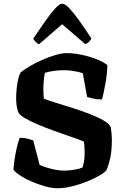

<svg xmlns="http://www.w3.org/2000/svg" viewBox="-20 -1003 658 1023"><path d="M286 0Q258 0 223 -9.5Q188 -19 153.5 -33.5Q119 -48 92 -65Q65 -82 52 -98Q53 -123 58 -156Q63 -189 70.5 -220Q78 -251 85 -269Q109 -269 127.5 -264Q146 -259 157 -255L191 -125Q215 -113 253 -103.5Q291 -94 322 -94Q346 -94 374.5 -98.5Q403 -103 419 -110Q431 -139 431 -192Q431 -207 430 -222Q429 -237 427 -249Q397 -261 354.5 -275.5Q312 -290 266.5 -306.5Q221 -323 180 -340.5Q139 -358 111 -374.5Q83 -391 77 -406Q71 -423 68.5 -441Q66 -459 66 -478Q66 -518 72.5 -558.5Q79 -599 90 -617Q109 -633 140 -651Q171 -669 206.5 -684.5Q242 -700 276 -710Q310 -720 335 -720Q373 -720 415.5 -711Q458 -702 495 -687.5Q532 -673 552 -656Q552 -639 549.5 -613.5Q547 -588 542 -560Q537 -532 532 -508.5Q527 -485 523 -473Q498 -473 476 -478Q454 -483 444 -487L421 -613Q404 -619 375 -624Q346 -629 325 -629Q296 -629 268.5 -625.5Q241 -622 219 -615Q215 -597 213 -571Q211 -545 211 -522Q211 -511 212 -499Q213 -487 214 -477Q237 -468 277.5 -455.5Q318 -443 365.5 -428Q413 -413 457 -396Q501 -379 532 -361Q563 -343 570 -325Q573 -308 574.5 -291.5Q576 -275 576 -259Q576 -200 567.5 -161.5Q559 -123 547 -96Q538 -84 510.5 -68Q483 -52 445 -36.5Q407 -21 365 -10.5Q323 0 286 0ZM189 -768Q177 -771 169 -780.5Q161 -790 157 -797Q192 -849 221.5 -891Q251 -933 274 -958Q297 -983 312 -983Q327 -983 350 -958.5Q373 -934 403 -892Q433 -850 467 -798Q464 -791 455.5 -781.5Q447 -772 434 -768L311 -874Z"/></svg>

Font: Texturina 72pt ExtraBold
Style: Regular
Weight: 800
Designer: Guillermo Torres Carreño
Foundry: Omnibus-Type
Version: Version 1.002; ttfautohint (v1.8.3)